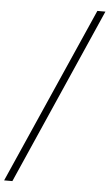

<svg xmlns="http://www.w3.org/2000/svg" viewBox="-141 -780 582 1020"><g transform="rotate(5 150.0 -270.0)"><path d="M-79 200 336 -740H379L-35 200Z"/></g></svg>

Font: Livvic ExtraLight
Style: Italic
Weight: 275
Italic angle: -10°
Designer: Jacques Le Bailly, Baron von Fonthausen
Version: Version 1.001; ttfautohint (v1.8.2)